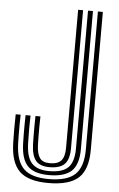

<svg xmlns="http://www.w3.org/2000/svg" viewBox="-56 -839 547 886"><g transform="rotate(5 217.5 -396.0)"><path d="M201 8.4Q108.9 8.4 68.1 -31Q27.2 -70.4 24.6 -161Q23.8 -192 23.7 -225.2Q23.5 -258.5 24.6 -294.5H47.5Q46.9 -272.8 46.7 -250.6Q46.5 -228.4 46.7 -206.1Q46.9 -183.8 47.5 -161.7Q50.1 -80.4 85.7 -45.1Q121.3 -9.9 201 -9.9Q287 -9.9 324.1 -45Q361.2 -80.1 361.2 -161V-800H384.1V-161Q384.1 -70.4 341.7 -31Q299.2 8.4 201 8.4ZM201 -28.2Q133.2 -28.2 102.9 -59.4Q72.6 -90.5 70.4 -162.4Q69.7 -185.3 69.5 -207.8Q69.4 -230.3 69.6 -252.1Q69.8 -273.9 70.4 -294.5H93.3Q92.5 -266.3 92.3 -232.3Q92.2 -198.3 93.3 -163.4Q95.7 -99.7 121.3 -73.2Q146.9 -46.6 201 -46.6Q262.3 -46.6 288.9 -73.1Q315.4 -99.6 315.4 -161V-800H338.3V-161Q338.3 -89.9 306.4 -59Q274.6 -28.2 201 -28.2ZM201 -64.9Q155.9 -64.9 136.9 -88.7Q117.9 -112.4 116.2 -164Q115.6 -185.2 115.5 -206.6Q115.3 -228 115.5 -250Q115.7 -272 116.2 -294.5H139.1Q138.4 -269.5 138.3 -246.3Q138.1 -223.1 138.4 -202.4Q138.8 -181.8 139.1 -164Q140.3 -123.3 153.6 -103.3Q167 -83.2 201 -83.2Q237.9 -83.2 253.7 -101.4Q269.6 -119.5 269.6 -161V-800H292.5V-161Q292.5 -109.5 271.2 -87.2Q250 -64.9 201 -64.9Z"/></g></svg>

Font: Big Shoulders Inline Text Thin
Style: Regular
Weight: 100
Designer: Patric King
Foundry: XO Type Co
Version: Version 2.002